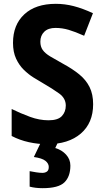

<svg xmlns="http://www.w3.org/2000/svg" viewBox="-20 -810 544 1004"><path d="M467 -265Q467 -167 402.5 -111.5Q338 -56 226 -56Q179 -56 131 -66.5Q83 -77 41 -99V-240Q88 -217 137 -199Q186 -181 234 -181Q283 -181 303.5 -203Q324 -225 324 -258Q324 -296 289.5 -321Q255 -346 203 -376Q182 -388 155.5 -404.5Q129 -421 104.5 -445Q80 -469 64 -503.5Q48 -538 48 -586Q48 -680 107 -735Q166 -790 272 -790Q319 -790 365.5 -778Q412 -766 466 -741L420 -623Q373 -644 339 -654Q305 -664 270 -664Q232 -664 211.5 -644Q191 -624 191 -592Q191 -566 203.5 -548.5Q216 -531 242.5 -515Q269 -499 309 -477Q359 -450 394.5 -421Q430 -392 448.5 -354.5Q467 -317 467 -265ZM348 56Q348 113 317 143.5Q286 174 203 174Q165 174 135 166V85Q150 88 169 91Q188 94 202 94Q215 94 225 87.5Q235 81 235 63Q235 45 217.5 31Q200 17 157 11L194 -66H283L269 -36Q303 -26 325.5 -1.5Q348 23 348 56Z"/></svg>

Font: Noto Sans Malayalam UI SemiCondensed
Style: Bold
Weight: 700
Width: 4
Designer: Jelle Bosma - Monotype Design Team
Foundry: Monotype Imaging Inc.
Version: Version 2.104; ttfautohint (v1.8.4.7-5d5b)